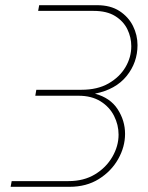

<svg xmlns="http://www.w3.org/2000/svg" viewBox="-20 -720 572 740"><path d="M21 0 25 -22H244Q303 -22 346 -48Q389 -74 413 -115.5Q437 -157 437 -201Q437 -239 419.5 -273.5Q402 -308 367.5 -329.5Q333 -351 283 -351H116L120 -374H294Q356 -374 398.5 -398.5Q441 -423 463.5 -461Q486 -499 486 -542Q486 -576 471 -607Q456 -638 424 -658Q392 -678 341 -678H127L131 -700H354Q406 -700 440.5 -677.5Q475 -655 492.5 -620Q510 -585 510 -546Q510 -479 468 -427Q426 -375 346 -359Q405 -343 433.5 -299Q462 -255 462 -204Q462 -154 435.5 -107Q409 -60 361 -30Q313 0 248 0Z"/></svg>

Font: MuseoModerno Thin
Style: Italic
Weight: 100
Italic angle: -9°
Designer: Pablo Cosgaya, Héctor Gatti, Marcela Romero, and the Authors of The MuseoModerno Project.
Foundry: Omnibus-Type Team
Version: Version 1.003